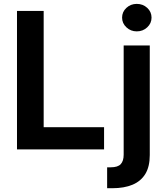

<svg xmlns="http://www.w3.org/2000/svg" viewBox="-20 -785 872 1009"><path d="M69.3 0V-727.5H209.5V-116.7H526.9V0ZM629.9 -545.9H767.1V29.8Q767.1 90.8 743.7 129.2Q720.2 167.5 676.3 185.8Q632.3 204.1 570.8 204.1H543V94.2H562Q599.1 94.2 614.5 77.6Q629.9 61 629.9 27.8ZM698.7 -620.1Q667 -620.1 644.3 -641.4Q621.6 -662.6 621.6 -692.4Q621.6 -722.7 644.3 -743.7Q667 -764.6 698.7 -764.6Q731 -764.6 753.7 -743.7Q776.4 -722.7 776.4 -692.4Q776.4 -662.6 753.7 -641.4Q731 -620.1 698.7 -620.1Z"/></svg>

Font: Inter
Style: 650
Weight: 650
Designer: Rasmus Andersson
Foundry: rsms
Version: Version 4.001;git-66647c0bb